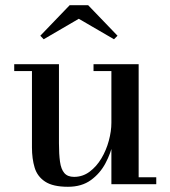

<svg xmlns="http://www.w3.org/2000/svg" viewBox="-20 -706 653 736"><path d="M240.5 10Q183 10 153 -9.8Q123 -29.5 112.8 -63.5Q102.5 -97.5 102.5 -141V-433.5H34.5V-460H206V-157Q206 -115 210 -86.2Q214 -57.5 226.5 -42.8Q239 -28 264 -28Q297 -28 323.5 -47.8Q350 -67.5 368.8 -99Q387.5 -130.5 397.2 -166.8Q407 -203 407 -235.5L423 -237Q423 -203.5 414 -161.2Q405 -119 384.2 -80Q363.5 -41 328.2 -15.5Q293 10 240.5 10ZM407 0V-433.5H338.5V-460H511.5V-26.5H579V0ZM147.5 -555.5 134.5 -569 247 -686H318L430.5 -569L417 -555.5L282 -634Z"/></svg>

Font: Bodoni Moda 9pt Medium
Style: Regular
Weight: 500
Designer: Owen Earl
Foundry: indestructible type
Version: Version 2.005